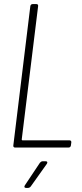

<svg xmlns="http://www.w3.org/2000/svg" viewBox="-20 -720 399 937"><path d="M53 0H315C321 0 325 -4 326 -10L328 -25C329 -31 325 -35 320 -35H90C88 -35 86 -37 86 -39L166 -690C167 -696 164 -700 158 -700H139C133 -700 129 -696 128 -690L45 -10C44 -4 48 0 53 0ZM107 197H117C122 197 127 194 130 190L209 79C213 72 211 67 203 67H188C183 67 179 70 175 74L101 185C97 192 99 197 107 197Z"/></svg>

Font: Barlow Condensed ExtraLight
Style: Italic
Weight: 275
Width: 3
Italic angle: -7°
Designer: Jeremy Tribby
Foundry: Tribby Type
Version: Version 1.422;hotconv 1.0.109;makeotfexe 2.5.65596